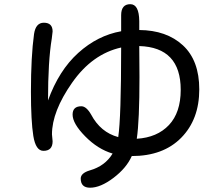

<svg xmlns="http://www.w3.org/2000/svg" viewBox="-20 -794 1040 900"><path d="M632.8 -653.3Q760.7 -652.3 837.4 -581.5Q914.1 -510.7 914.1 -375Q914.1 -234.4 829.6 -148.4Q745.1 -62.5 597.7 -62.5Q573.2 -6.8 512.2 39.6Q451.2 85.9 402.3 85.9Q358.4 85.9 358.4 43Q358.4 17.6 400.4 4.9Q472.7 -15.6 507.8 -74.2Q438.5 -94.7 379.4 -154.8Q320.3 -214.8 320.3 -256.8Q320.3 -295.9 361.3 -295.9Q384.8 -295.9 407.2 -256.8Q451.2 -173.8 534.2 -151.4Q547.9 -242.2 547.9 -571.3Q412.1 -541 317.9 -406.2Q223.6 -271.5 223.6 -164.1L226.6 -131.8Q226.6 -86.9 183.6 -86.9Q147.5 -86.9 136.2 -156.7Q125 -226.6 125 -364.3Q125 -529.3 139.6 -634.8Q147.5 -687.5 185.5 -687.5Q226.6 -687.5 226.6 -646.5L222.7 -613.3Q205.1 -507.8 205.1 -323.2Q255.9 -463.9 346.7 -545.9Q437.5 -627.9 547.9 -647.5V-722.7Q547.9 -774.4 590.8 -774.4Q631.8 -774.4 632.8 -695.3V-653.3ZM632.8 -578.1 633.8 -432.6Q633.8 -226.6 621.1 -143.6Q716.8 -149.4 772 -208Q827.1 -266.6 827.1 -373Q827.1 -572.3 632.8 -578.1Z"/></svg>

Font: jf-openhuninn-1.0
Style: Regular
Weight: 400
Designer: [Kosugi Maru]
      Designed by Motoya company      

      [Varela Round]
      Joe Prince(Latin component); Avraham Co
Foundry: justfont CO.,LTD.
Version: 1.0